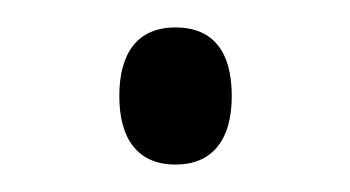

<svg xmlns="http://www.w3.org/2000/svg" viewBox="-20 -410 255 140"><path d="M67 -340C67 -308 81 -290 108 -290C134 -290 149 -307 149 -340C149 -374 134 -390 108 -390C80 -390 67 -371 67 -340Z"/></svg>

Font: Noto Sans Hebrew Condensed Light
Style: Regular
Weight: 300
Width: 3
Designer: Monotype Design Team
Foundry: Monotype Imaging Inc.
Version: Version 2.004